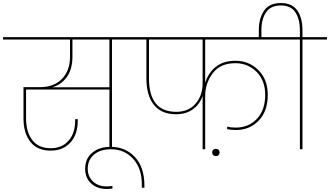

<svg xmlns="http://www.w3.org/2000/svg" viewBox="-55 -985 2178 1267"><path d="M423 -611Q423 -529 386.5 -477.5Q350 -426 290 -409H667V-724H423ZM-35 -724V-740H846V-724H684V0H667V-394H117V-204Q117 -114 158 -60.5Q199 -7 279 -7Q354 -7 397.5 -56.5Q441 -106 441 -188V-199H458V-188Q458 -98 409.5 -44.5Q361 9 279 9Q191 9 145.5 -49Q100 -107 100 -205V-410H210Q300 -410 353.5 -464Q407 -518 407 -611V-724Z M648 262Q586 262 546.5 225.5Q507 189 507 128Q507 63 553 23.5Q599 -16 675 -16Q772 -16 835 51Q898 118 898 241V254H881V233Q881 126 823.5 63Q766 0 678 0Q606 0 565 35.5Q524 71 524 128Q524 180 558.5 212.5Q593 245 648 245Q666 245 687 242V259Q668 262 648 262Z M1108 -247Q1189 -247 1235.5 -301Q1282 -355 1282 -435V-724H928V-469Q928 -247 1108 -247ZM776 -724V-740H1832V-724H1299V-438Q1318 -502 1368 -543Q1418 -584 1498 -584Q1588 -584 1650 -522.5Q1712 -461 1712 -359Q1712 -252 1652.5 -189.5Q1593 -127 1501 -127Q1470 -127 1444 -133V-149Q1469 -143 1501 -143Q1585 -143 1640 -200.5Q1695 -258 1695 -359Q1695 -454 1638 -511Q1581 -568 1498 -568Q1399 -568 1349 -502Q1299 -436 1299 -351V0H1282V-352Q1263 -296 1217.5 -263.5Q1172 -231 1107 -231Q1010 -231 960.5 -293Q911 -355 911 -469V-724Z M1387.5 38.5Q1381 45 1370 45Q1359 45 1352 38.5Q1345 32 1345 21Q1345 10 1352 3.5Q1359 -3 1370 -3Q1381 -3 1387.5 3.5Q1394 10 1394 21Q1394 32 1387.5 38.5Z M1653 -734V-786Q1653 -865 1688 -915Q1723 -965 1798 -965Q1873 -965 1907 -915.5Q1941 -866 1941 -786V-740H2103V-724H1941V0H1924V-724H1762V-740H1924V-786Q1924 -858 1894.5 -903.5Q1865 -949 1798 -949Q1731 -949 1700.5 -903.5Q1670 -858 1670 -786V-734Z"/></svg>

Font: SVN-Poppins Thin
Style: Regular
Weight: 100
Designer: Ninad Kale (Devanagari), Jonny Pinhorn (Latin)
Foundry: Indian Type Foundry
Version: Version 3.002 2017